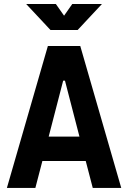

<svg xmlns="http://www.w3.org/2000/svg" viewBox="-20 -918 626 938"><path d="M13.7 0H152.8L187 -131.3H398.9L433.1 0H572.3L372.1 -693.4H213.9ZM226.6 -771.5H359.4L478 -898.4H333L293 -841.3L252.9 -898.4H107.9ZM217.8 -250.5 288.6 -523.9H297.4L368.2 -250.5Z"/></svg>

Font: Cascadia Code
Style: Bold
Weight: 700
Monospace: yes
Designer: Aaron Bell
Foundry: Saja Typeworks
Version: Version 2404.023